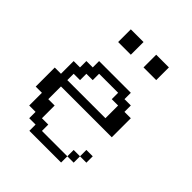

<svg xmlns="http://www.w3.org/2000/svg" viewBox="-127 -456 522 522"><g transform="rotate(45 134.0 -195.0)"><path d="M194.8 -23.9V-48.3H219.2V-23.9ZM219.2 -48.3V-72.8H243.7V-48.3ZM194.8 -170.4V-219.2H170.4V-243.7H97.2V-219.2H72.8V-194.8H48.3V-170.4ZM72.8 0V-23.9H48.3V-48.3H23.9V-97.2H0V-170.4H23.9V-219.2H48.3V-243.7H72.8V-268.1H194.8V-243.7H219.2V-219.2H243.7V-146H48.3V-97.2H72.8V-48.3H97.2V-23.9H194.8V0ZM72.8 -341.3V-390.1H121.6V-341.3ZM170.4 -341.3V-390.1H219.2V-341.3Z"/></g></svg>

Font: FS Mondwest Regular
Style: Regular
Weight: 400
Designer: NZWStudios2024
Foundry: https://fontstruct.com
Version: Version 1.0